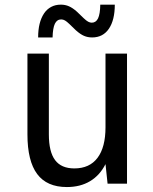

<svg xmlns="http://www.w3.org/2000/svg" viewBox="-20 -771 642 806"><path d="M210.4 -671.4Q219.2 -689.5 236.8 -689.5Q245.1 -689.5 252.7 -685.1Q260.3 -680.7 271 -670.4L298.8 -643.6Q316.9 -627.4 332.5 -620.6Q348.1 -613.8 366.7 -613.8Q412.6 -613.8 437.5 -650.9Q461.9 -687.5 461.9 -751.5H400.9Q400.4 -712.4 391.6 -693.8Q382.8 -675.8 365.2 -675.8Q357.9 -675.8 350.1 -679.9Q342.3 -684.1 331.1 -694.8L303.2 -721.7Q285.2 -737.8 269.5 -744.6Q253.9 -751.5 235.4 -751.5Q212.4 -751.5 194.6 -741.9Q176.8 -732.4 165 -714.8Q140.1 -677.7 140.1 -613.8H200.7Q201.7 -653.3 210.4 -671.4ZM422.9 -82 431.6 0H513.2V-545.9H422.9V-236.8Q422.9 -152.8 389.4 -108.4Q356 -64 292 -64Q237.3 -64 211.2 -98.9Q185.1 -133.8 185.1 -207V-545.9H95.2V-207Q95.2 -95.2 136 -40.5Q176.8 14.2 260.7 14.2Q316.9 14.2 357.9 -10.3Q398.9 -34.7 422.9 -82Z"/></svg>

Font: Hack Dev
Style: Regular
Weight: 400
Designer: Christopher Simpkins
Foundry: Christopher Simpkins
Version: Version 2.0315